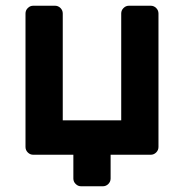

<svg xmlns="http://www.w3.org/2000/svg" viewBox="-20 -540 642 670"><path d="M366 83V0H506C513.3 0 519.7 -2.7 525 -8C530.3 -13.3 533 -19.7 533 -27V-493C533 -500.3 530.3 -506.7 525 -512C519.7 -517.3 513.3 -520 506 -520H430C422.7 -520 416.3 -517.3 411 -512C405.7 -506.7 403 -500.3 403 -493V-120H199V-493C199 -500.3 196.3 -506.7 191 -512C185.7 -517.3 179.3 -520 172 -520H96C88.7 -520 82.3 -517.3 77 -512C71.7 -506.7 69 -500.3 69 -493V-27C69 -19.7 71.7 -13.3 77 -8C82.3 -2.7 88.7 0 96 0H236V83C236 90.3 238.7 96.7 244 102C249.3 107.3 255.7 110 263 110H339C346.3 110 352.7 107.3 358 102C363.3 96.7 366 90.3 366 83Z"/></svg>

Font: Rubik
Style: Regular
Weight: 500
Designer: Hubert & Fischer
Foundry: Hubert & Fischer
Version: Version 1.100